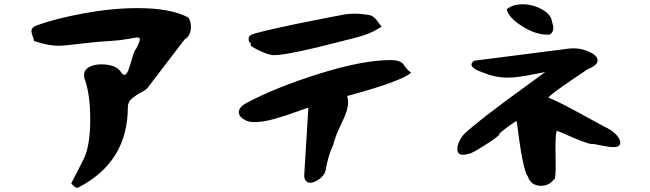

<svg xmlns="http://www.w3.org/2000/svg" viewBox="-20 -857 3040 898"><path d="M127 -711Q127 -729 151 -738Q239 -770 371.5 -794.5Q504 -819 624 -819Q779 -819 861 -775Q873 -757 873 -732Q873 -689 843 -672L674 -451Q667 -439 642 -426Q617 -413 597.5 -396.5Q578 -380 578 -357Q578 -99 346 20Q337 25 325 13L313 1L369 -108Q402 -171 402 -297Q402 -415 377 -484Q373 -495 373 -505Q373 -530 396.5 -543Q420 -556 453 -556Q521 -556 545 -521Q553 -507 562 -507Q573 -507 582 -533.5Q591 -560 600 -591.5Q609 -623 618 -631Q634 -663 634 -674Q634 -682 623 -682Q618 -682 579.5 -675Q541 -668 504 -666Q432 -662 355.5 -652.5Q279 -643 253 -643Q205 -643 139 -665Q139 -671 133 -687Q127 -703 127 -711Z M1097 -332Q1097 -352 1123 -370Q1260 -445 1467.5 -510.5Q1675 -576 1807 -576Q1832 -576 1847 -570Q1862 -564 1867 -556Q1872 -548 1881.5 -536.5Q1891 -525 1903 -517Q1856 -476 1604 -408Q1608 -392 1608 -375Q1608 -342 1578.5 -282.5Q1549 -223 1539 -181Q1523 -146 1514.5 -113.5Q1506 -81 1504 -66Q1502 -51 1491.5 -36.5Q1481 -22 1456 -9Q1442 -2 1432 -2Q1418 -2 1410 -12Q1402 -22 1403 -40L1422 -350L1424 -352Q1424 -353 1422 -353Q1417 -353 1373 -336.5Q1329 -320 1271 -303Q1213 -286 1173 -286Q1142 -286 1127 -295Q1097 -311 1097 -332ZM1143 -676Q1143 -688 1156 -695Q1185 -707 1370 -746Q1560 -784 1595 -790Q1616 -793 1638 -793Q1670 -793 1706 -787Q1728 -783 1746 -757L1765 -732L1728 -711Q1688 -690 1601 -670Q1329 -599 1262 -599Q1253 -599 1250 -600Q1226 -604 1187 -623Q1152 -641 1152 -646Q1152 -648 1152.5 -651Q1153 -654 1152.5 -655.5Q1152 -657 1149 -658Q1143 -661 1143 -676Z M2119 -160Q2119 -177 2129.5 -198.5Q2140 -220 2153 -232Q2216 -292 2445 -458L2530 -520Q2515 -517 2473.5 -509Q2432 -501 2405.5 -497.5Q2379 -494 2353 -494Q2297 -494 2243 -516Q2185 -536 2185 -555Q2185 -564 2198 -573L2643 -630Q2649 -631 2662 -631Q2702 -631 2738.5 -613.5Q2775 -596 2775 -574Q2775 -552 2728 -533Q2541 -408 2546 -400Q2596 -380 2688.5 -329Q2781 -278 2804 -266Q2861 -240 2878 -204Q2881 -195 2881 -189Q2881 -169 2848 -169Q2830 -169 2793 -176.5Q2756 -184 2754 -184Q2753 -183 2749 -183Q2738 -183 2705 -195.5Q2672 -208 2634.5 -224.5Q2597 -241 2588 -244Q2587 -245 2586 -245Q2578 -245 2578 -163Q2578 -151 2578.5 -126.5Q2579 -102 2579 -91Q2579 -18 2572 -18H2571Q2548 12 2511 12Q2463 12 2448 -33Q2424 -65 2397 -289Q2397 -290 2396 -290Q2390 -290 2352.5 -262Q2315 -234 2315 -230H2316Q2317 -222 2249.5 -179Q2182 -136 2173 -138Q2159 -133 2146 -133Q2119 -133 2119 -160ZM2350 -814Q2379 -837 2424 -837Q2473 -837 2516 -812.5Q2559 -788 2562 -754Q2568 -739 2568 -726Q2568 -706 2551 -695H2540Q2484 -695 2421 -735Q2358 -775 2350 -814Z"/></svg>

Font: NaniFont Regular
Style: Regular
Weight: 400
Designer: Nanigashitei
Version: Version 1.036